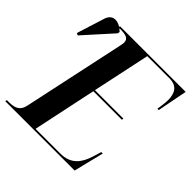

<svg xmlns="http://www.w3.org/2000/svg" viewBox="-216 -872 1022 1022"><g transform="rotate(45 295.0 -361.0)"><path d="M-27 0H495L537 -170H526L511 -121C492 -61 459 -10 377 -10H191L267 -369H482L483 -379H269L338 -704H504C564 -704 582 -667 582 -616C582 -596 577 -564 574 -544H584L617 -714H123L122 -708C87 -731 49 -727 35 -682L-14 -526L-2 -520L141 -679L143 -691C138 -696 133 -700 128 -704H137C174 -704 200 -698 200 -668C200 -661 198 -651 196 -641L73 -67C63 -18 30 -10 -11 -10H-25Z"/></g></svg>

Font: Noto Serif Display SemiCondensed SemiBold
Style: Italic
Weight: 600
Width: 4
Italic angle: -12°
Designer: Monotype Design Team
Foundry: Monotype Imaging Inc.
Version: Version 2.009